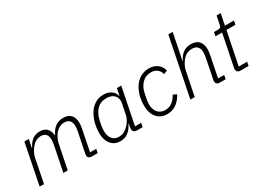

<svg xmlns="http://www.w3.org/2000/svg" viewBox="-28 -1416 2853 2104"><g transform="rotate(-30 1398.5 -364.0)"><path d="M98 0H43L145 -512H201L180 -409H184Q211 -465 250 -494.5Q289 -524 346 -524Q403 -524 433.5 -491.5Q464 -459 468 -406H473Q499 -463 541 -493.5Q583 -524 641 -524Q705 -524 737.5 -488Q770 -452 770 -386Q770 -371 768.5 -354Q767 -337 763 -320L709 -49H787L777 0H703Q680 0 667 -10.5Q654 -21 654 -42Q654 -47 654.5 -52Q655 -57 656 -62L708 -319Q711 -335 712.5 -350.5Q714 -366 714 -378Q714 -425 692 -449.5Q670 -474 624 -474Q596 -474 570 -462Q544 -450 520 -425Q498 -401 482 -368.5Q466 -336 459 -300L398 0H343L407 -319Q410 -335 412 -351Q414 -367 414 -379Q414 -426 392.5 -450Q371 -474 328 -474Q299 -474 272.5 -461.5Q246 -449 225 -425Q201 -401 182.5 -366.5Q164 -332 157 -297Z M1346 0H1274Q1249 0 1236.5 -12Q1224 -24 1224 -45Q1224 -51 1224.5 -56.5Q1225 -62 1226 -68L1235 -112H1232Q1201 -51 1160.5 -19.5Q1120 12 1060 12Q1011 12 975 -12Q939 -36 920 -80Q901 -124 901 -181Q901 -206 903.5 -231Q906 -256 911 -280Q924 -345 955 -401Q986 -457 1035.5 -490.5Q1085 -524 1151 -524Q1205 -524 1244 -498.5Q1283 -473 1295 -425H1298L1316 -512H1371L1278 -49H1356ZM1071 -38Q1106 -38 1132 -50.5Q1158 -63 1181 -85Q1209 -110 1229 -144.5Q1249 -179 1257 -222L1281 -341Q1288 -374 1277.5 -404.5Q1267 -435 1237.5 -454.5Q1208 -474 1157 -474Q1084 -474 1037.5 -426Q991 -378 974 -294L962 -234Q960 -220 958.5 -205.5Q957 -191 957 -175Q957 -137 969 -106Q981 -75 1006.5 -56.5Q1032 -38 1071 -38Z M1654 12Q1597 12 1557.5 -14.5Q1518 -41 1497.5 -87Q1477 -133 1477 -194Q1477 -219 1479 -242.5Q1481 -266 1485 -288Q1499 -357 1531 -410Q1563 -463 1612 -493.5Q1661 -524 1725 -524Q1789 -524 1831.5 -491Q1874 -458 1887 -405L1841 -386Q1829 -430 1798.5 -452.5Q1768 -475 1723 -475Q1656 -475 1610.5 -429.5Q1565 -384 1550 -306L1536 -236Q1534 -222 1532.5 -209.5Q1531 -197 1531 -184Q1531 -142 1545 -109Q1559 -76 1587.5 -57Q1616 -38 1659 -38Q1705 -38 1741.5 -63.5Q1778 -89 1810 -144L1854 -123Q1820 -59 1770 -23.5Q1720 12 1654 12Z M1950 0 2098 -740H2153L2087 -409H2091Q2119 -467 2159 -495.5Q2199 -524 2257 -524Q2323 -524 2356.5 -487Q2390 -450 2390 -385Q2390 -371 2388 -354Q2386 -337 2383 -319L2329 -49H2406L2397 0H2322Q2301 0 2287.5 -10.5Q2274 -21 2274 -43Q2274 -48 2274.5 -52Q2275 -56 2276 -62L2327 -319Q2330 -335 2331.5 -350.5Q2333 -366 2333 -376Q2333 -425 2310 -449.5Q2287 -474 2241 -474Q2210 -474 2182.5 -462.5Q2155 -451 2131 -425Q2109 -402 2090.5 -368Q2072 -334 2065 -297L2005 0Z M2687 0H2589Q2561 0 2548.5 -12.5Q2536 -25 2536 -46Q2536 -51 2537 -56Q2538 -61 2539 -67L2619 -463H2535L2545 -512H2596Q2619 -512 2627 -521Q2635 -530 2639 -552L2660 -655H2712L2683 -512H2797L2787 -463H2674L2590 -49H2696Z"/></g></svg>

Font: IBM Plex Sans Light
Style: Italic
Weight: 300
Italic angle: -11.31°
Designer: Mike Abbink, Paul van der Laan, Pieter van Rosmalen
Foundry: Bold Monday
Version: Version 3.201